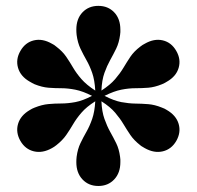

<svg xmlns="http://www.w3.org/2000/svg" viewBox="-20 -780 670 654"><path d="M315 -146.5Q282 -146.5 261 -168.8Q240 -191 240 -227.5Q240 -232 240.2 -236.5Q240.5 -241 241 -246Q244.5 -272.5 254 -292.2Q263.5 -312 274.5 -331.2Q285.5 -350.5 294 -375Q302.5 -399.5 304.5 -435Q274.5 -416 257.5 -396.2Q240.5 -376.5 229.2 -357.2Q218 -338 205.5 -320Q193 -302 172 -285.5Q168 -282 164.5 -280Q161 -278 157 -275.5Q125 -257.5 95.5 -264.5Q66 -271.5 49.5 -300Q33 -329 41.5 -358Q50 -387 82 -405.5Q86 -408 89.5 -409.8Q93 -411.5 98 -413.5Q123 -423.5 144.8 -425.5Q166.5 -427.5 188.8 -427.5Q211 -427.5 236.5 -432.2Q262 -437 293.5 -453.5Q262 -469.5 236.5 -474.5Q211 -479.5 188.8 -479.5Q166.5 -479.5 144.8 -481.2Q123 -483 98 -493Q93 -495 89.5 -497.2Q86 -499.5 82 -501.5Q50 -519.5 41.5 -548.8Q33 -578 49.5 -606.5Q66 -635.5 95.5 -642.5Q125 -649.5 157 -631Q161 -629 164.5 -626.8Q168 -624.5 172 -621Q193 -605 205.5 -586.8Q218 -568.5 229.2 -549.2Q240.5 -530 257.5 -510.5Q274.5 -491 304.5 -471.5Q302.5 -507.5 294 -531.8Q285.5 -556 274.5 -575.2Q263.5 -594.5 254 -614.5Q244.5 -634.5 241 -661Q240.5 -666.5 240.2 -670.5Q240 -674.5 240 -679Q240 -716 261 -738Q282 -760 315 -760Q348 -760 369 -738Q390 -716 390 -679Q390 -674.5 390 -670.5Q390 -666.5 389 -661Q385.5 -634.5 375.8 -614.5Q366 -594.5 355.2 -575.2Q344.5 -556 335.8 -531.8Q327 -507.5 325.5 -471.5Q355.5 -491 372.2 -510.5Q389 -530 400.5 -549.2Q412 -568.5 424.2 -586.8Q436.5 -605 457.5 -621Q461.5 -624.5 465.5 -626.8Q469.5 -629 473 -631Q505 -649.5 534.5 -642.5Q564 -635.5 580.5 -606.5Q597 -578 588.5 -548.8Q580 -519.5 548 -501.5Q544.5 -499.5 540.5 -497.2Q536.5 -495 531.5 -493Q507 -483 485.2 -481.2Q463.5 -479.5 441 -479.5Q418.5 -479.5 393.2 -474.5Q368 -469.5 336 -453.5Q368 -437 393.2 -432.2Q418.5 -427.5 440.8 -427.2Q463 -427 485 -425.2Q507 -423.5 531.5 -413.5Q536.5 -411.5 540.5 -409.8Q544.5 -408 548 -405.5Q580 -387 588.5 -358Q597 -329 580.5 -300Q564 -271.5 534.5 -264.5Q505 -257.5 473 -275.5Q469.5 -278 465.5 -280Q461.5 -282 457.5 -285.5Q436.5 -302 424.2 -320Q412 -338 400.5 -357.2Q389 -376.5 372.2 -396.2Q355.5 -416 325.5 -435Q327 -399.5 335.8 -375Q344.5 -350.5 355.2 -331.2Q366 -312 375.8 -292.2Q385.5 -272.5 389 -246Q390 -241 390 -236.5Q390 -232 390 -227.5Q390 -191 369 -168.8Q348 -146.5 315 -146.5Z"/></svg>

Font: Bodoni Moda
Style: Bold
Weight: 700
Designer: Owen Earl
Foundry: indestructible type
Version: Version 2.005